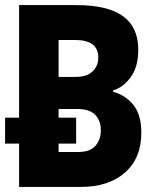

<svg xmlns="http://www.w3.org/2000/svg" viewBox="-20 -734 603 754"><path d="M55 0V-170H0V-272H55V-714H279Q403 -714 463 -670.5Q523 -627 523 -539Q523 -471 493 -430.5Q463 -390 424 -379V-374Q475 -359 505 -320.5Q535 -282 535 -213Q535 -113 471 -56.5Q407 0 298 0ZM278 -432Q321 -432 343.5 -453.5Q366 -475 366 -508Q366 -577 275 -577H210V-432ZM286 -137Q334 -137 355 -161.5Q376 -186 376 -223Q376 -260 354 -283Q332 -306 283 -306H210V-272H279V-170H210V-137Z"/></svg>

Font: Noto Sans Mono SemiCondensed Black
Style: Regular
Weight: 900
Width: 4
Designer: Monotype Design Team
Foundry: Monotype Imaging Inc.
Version: Version 2.014; ttfautohint (v1.8.4.7-5d5b)